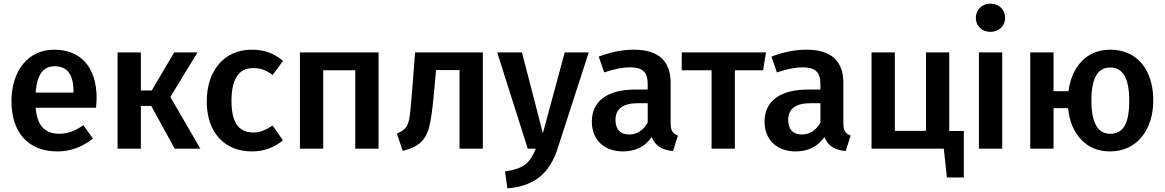

<svg xmlns="http://www.w3.org/2000/svg" viewBox="-20 -817 6401 1055"><path d="M511 -277C511 -445 426 -544 278 -544C131 -544 43 -424 43 -261C43 -90 134 15 295 15C367 15 432 -9 491 -56L438 -129C391 -97 353 -82 306 -82C231 -82 184 -122 176 -225H508C510 -253 511 -270 511 -277ZM384 -308H176C183 -409 218 -453 281 -453C350 -453 384 -407 384 -314Z M937 -529 814 -320H754V-529H626V0H754V-235H811L940 0H1081L916 -284L1065 -529Z M1363 -544C1212 -544 1116 -429 1116 -260C1116 -92 1211 15 1364 15C1428 15 1485 -5 1535 -46L1478 -127C1435 -100 1408 -89 1371 -89C1295 -89 1252 -139 1252 -262C1252 -383 1292 -443 1371 -443C1411 -443 1442 -432 1478 -405L1535 -482C1486 -525 1432 -544 1363 -544Z M2060 0V-529H1628V0H1756V-431H1932V0Z M2261 -529 2243 -299C2238 -238 2234 -195 2230 -170C2221 -119 2205 -102 2161 -83L2193 12C2238 1 2271 -15 2293 -36C2314 -56 2330 -85 2339 -122C2348 -159 2356 -215 2363 -290L2376 -432H2505V0H2633V-529Z M3215 -529H3083L2963 -85L2848 -529H2712L2880 0H2924C2892 79 2860 109 2755 125L2768 218C2919 206 3000 133 3043 2Z M3665 -362C3665 -483 3597 -544 3462 -544C3400 -544 3336 -531 3270 -506L3300 -419C3355 -438 3401 -447 3440 -447C3509 -447 3539 -423 3539 -355V-325H3473C3318 -325 3232 -263 3232 -148C3232 -51 3298 15 3403 15C3470 15 3525 -11 3561 -64C3581 -15 3618 8 3678 13L3705 -72C3677 -83 3665 -99 3665 -140ZM3437 -78C3388 -78 3362 -107 3362 -158C3362 -219 3403 -250 3486 -250H3539V-143C3514 -100 3480 -78 3437 -78Z M3726 -529V-431H3890V0H4018V-431H4173L4189 -529Z M4614 -362C4614 -483 4546 -544 4411 -544C4349 -544 4285 -531 4219 -506L4249 -419C4304 -438 4350 -447 4389 -447C4458 -447 4488 -423 4488 -355V-325H4422C4267 -325 4181 -263 4181 -148C4181 -51 4247 15 4352 15C4419 15 4474 -11 4510 -64C4530 -15 4567 8 4627 13L4654 -72C4626 -83 4614 -99 4614 -140ZM4386 -78C4337 -78 4311 -107 4311 -158C4311 -219 4352 -250 4435 -250H4488V-143C4463 -100 4429 -78 4386 -78Z M5196 -529H5068V-98H4897V-529H4769V0H5166L5183 158H5276V-97H5196Z M5422 -797C5375 -797 5342 -763 5342 -719C5342 -675 5375 -642 5422 -642C5470 -642 5503 -675 5503 -719C5503 -763 5470 -797 5422 -797ZM5359 -529V0H5487V-529Z M6081 -544C5953 -544 5870 -455 5851 -316H5769V-529H5641V0H5769V-223H5849C5856 -150 5880 -93 5921 -50C5961 -7 6014 15 6080 15C6227 15 6317 -104 6317 -265C6317 -438 6224 -544 6081 -544ZM6080 -82C6011 -82 5977 -143 5977 -265C5977 -389 6012 -446 6081 -446C6150 -446 6185 -386 6185 -265C6185 -142 6155 -82 6080 -82Z"/></svg>

Font: Fira Sans Medium
Style: Regular
Weight: 500
Designer: Carrois Corporate & Edenspiekermann AG
Foundry: Carrois Corporate GbR & Edenspiekermann AG
Version: Version 4.203